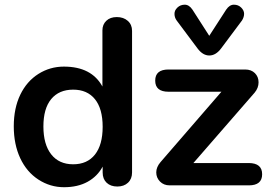

<svg xmlns="http://www.w3.org/2000/svg" viewBox="-20 -782 1151 810"><path d="M380.6 -129.9Q413.1 -170.9 413.1 -247.1Q413.1 -323.2 380.6 -363.5Q348.1 -403.8 288.6 -403.8Q229 -403.8 196 -364Q163.1 -324.2 163.1 -248.5Q163.1 -172.9 196 -130.9Q229 -88.9 288.6 -88.9Q348.1 -88.9 380.6 -129.9ZM537.1 -651.9V-54.2Q537.1 -27.3 520 -11.2Q502.9 4.9 474.9 4.9Q446.8 4.9 429.9 -11Q413.1 -26.9 413.1 -54.2V-79.1Q391.1 -38.1 349.6 -15.1Q308.1 7.8 250 7.8Q191.9 7.8 142.3 -24.2Q92.8 -56.2 65.4 -114.5Q38.1 -172.9 38.1 -249Q38.1 -325.2 65.4 -382.1Q92.8 -439 141.8 -470Q190.9 -501 249.5 -501Q366.2 -501 412.1 -417V-653.8Q412.1 -678.7 428.5 -694.3Q444.8 -710 472.9 -710Q501 -710 519 -694.1Q537.1 -678.2 537.1 -651.9ZM690.9 -488.8H1014.2Q1040 -488.8 1055.4 -473.4Q1070.8 -458 1070.8 -434.6Q1070.8 -411.1 1054.2 -391.1L795.9 -94.2H1029.8Q1085.9 -93.8 1085.9 -46.9Q1085.9 0 1029.8 0H695.8Q670.9 0 655 -16.1Q639.2 -32.2 639.2 -54.7Q639.2 -77.1 657.2 -98.1L914.1 -395H690.9Q634.8 -395 634.8 -441.9Q634.8 -488.8 690.9 -488.8ZM792 -741.2 862.8 -630.9 934.1 -741.2Q948.2 -762.2 966.8 -762.2Q985.4 -762.2 997.6 -750Q1009.8 -737.8 1009.8 -723.9Q1009.8 -710 1001 -695.8L913.1 -578.1Q890.6 -547.9 863 -547.9Q835.4 -547.9 813 -578.1L725.1 -695.8Q716.3 -708 716.1 -723.1Q715.8 -738.3 728.5 -750.2Q741.2 -762.2 759.5 -762.2Q777.8 -762.2 792 -741.2Z"/></svg>

Font: Nunito-Bold
Style: Bold
Weight: 700
Designer: Vernon Adams
Foundry: newtypography
Version: Version 3.000